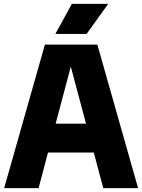

<svg xmlns="http://www.w3.org/2000/svg" viewBox="-20 -970 734 990"><path d="M1.5 0 211.5 -740H482L692 0H512.5L463.5 -183.5H227.5L179 0ZM267 -332.5H423.5L345 -626.5ZM265.5 -795 350.5 -950H538L426.5 -795Z"/></svg>

Font: Encode Sans SmCnd XBd
Style: Regular
Weight: 800
Width: 4
Designer: Multiple Designers
Foundry: Impallari Type
Version: Version 3.002; ttfautohint (v1.8.3) -l 8 -r 50 -G 200 -x 14 